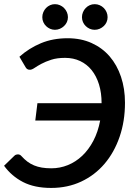

<svg xmlns="http://www.w3.org/2000/svg" viewBox="-22 -916 667 944"><path d="M73.5 -637Q120.5 -679 179.2 -703.5Q238 -728 310.5 -728Q376 -728 428.2 -704.5Q480.5 -681 517 -638.8Q553.5 -596.5 573 -538.2Q592.5 -480 592.5 -411Q592.5 -320 566 -243.2Q539.5 -166.5 491.8 -110.5Q444 -54.5 377.2 -23.2Q310.5 8 229.5 8Q147.5 8 91.2 -21Q35 -50 -2 -101L48.5 -150Q52.5 -154 57 -155.5Q61.5 -157 65.5 -157Q76.5 -157 83.5 -148.5Q98 -132.5 113 -121.2Q128 -110 145.5 -102.8Q163 -95.5 183.8 -92Q204.5 -88.5 230.5 -88.5Q272.5 -88.5 311.5 -104.2Q350.5 -120 382.2 -150Q414 -180 437 -223.8Q460 -267.5 470.5 -323.5H151.5L162 -408.5H477.5Q477.5 -459.5 464.8 -500.8Q452 -542 428.8 -571Q405.5 -600 372.2 -615.8Q339 -631.5 298 -631.5Q258 -631.5 229.8 -622.2Q201.5 -613 181.5 -602.2Q161.5 -591.5 148 -582.2Q134.5 -573 125 -573Q116 -573 111.2 -576.8Q106.5 -580.5 103.5 -586ZM312 -831.5Q312 -818.5 306.8 -807.2Q301.5 -796 292.8 -787.8Q284 -779.5 272.5 -774.5Q261 -769.5 248 -769.5Q235.5 -769.5 224.2 -774.5Q213 -779.5 204.5 -787.8Q196 -796 191 -807.2Q186 -818.5 186 -831.5Q186 -844.5 191 -856.2Q196 -868 204.5 -876.8Q213 -885.5 224.2 -890.5Q235.5 -895.5 248 -895.5Q261 -895.5 272.5 -890.5Q284 -885.5 292.8 -876.8Q301.5 -868 306.8 -856.2Q312 -844.5 312 -831.5ZM507 -831.5Q507 -818.5 502 -807.2Q497 -796 488.2 -787.8Q479.5 -779.5 468 -774.5Q456.5 -769.5 443.5 -769.5Q430.5 -769.5 419.2 -774.5Q408 -779.5 399.5 -787.8Q391 -796 386 -807.2Q381 -818.5 381 -831.5Q381 -844.5 386 -856.2Q391 -868 399.5 -876.8Q408 -885.5 419.2 -890.5Q430.5 -895.5 443.5 -895.5Q456.5 -895.5 468 -890.5Q479.5 -885.5 488.2 -876.8Q497 -868 502 -856.2Q507 -844.5 507 -831.5Z"/></svg>

Font: Lato SemiBold
Style: Italic
Weight: 600
Italic angle: -7°
Designer: Lukasz Dziedzic with Adam Twardoch and Botio Nikoltchev
Foundry: tyPoland Lukasz Dziedzic
Version: Version 2.015; 2015-08-06; http://www.latofonts.com/